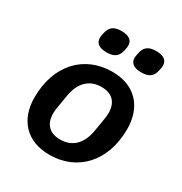

<svg xmlns="http://www.w3.org/2000/svg" viewBox="-174 -863 948 1002"><g transform="rotate(30 300.0 -362.0)"><path d="M257 -600C306 -600 325 -620 333 -655C337 -671 338 -680 338 -687C338 -715 320 -736 270 -736C221 -736 202 -716 194 -681C190 -665 189 -656 189 -649C189 -621 207 -600 257 -600ZM466 -600C515 -600 534 -620 542 -655C546 -671 547 -680 547 -687C547 -715 529 -736 479 -736C430 -736 411 -716 403 -681C399 -665 398 -656 398 -649C398 -621 416 -600 466 -600ZM265 12C432 12 551 -110 551 -307C551 -441 472 -528 335 -528C168 -528 49 -406 49 -209C49 -75 128 12 265 12ZM274 -85C213 -85 175 -118 175 -186C175 -198 177 -215 180 -231L192 -302C206 -384 252 -431 326 -431C387 -431 425 -398 425 -330C425 -318 423 -301 420 -285L408 -214C394 -132 348 -85 274 -85Z"/></g></svg>

Font: IBM Plex Mono SmBld
Style: Italic
Weight: 600
Italic angle: -9.5°
Monospace: yes
Designer: Mike Abbink, Paul van der Laan, Pieter van Rosmalen
Foundry: Bold Monday
Version: Version 2.004